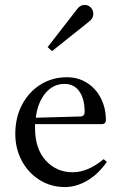

<svg xmlns="http://www.w3.org/2000/svg" viewBox="-20 -750 490 778"><path d="M413 -94Q377 -43 332.5 -17.5Q288 8 244 8Q186 8 140 -21Q94 -50 68 -99Q42 -148 42 -208Q42 -274 69.5 -326Q97 -378 144.5 -407.5Q192 -437 251 -437Q297 -437 333 -414Q369 -391 389 -351.5Q409 -312 409 -264Q409 -247 392 -247H122V-231Q122 -147 165.5 -99.5Q209 -52 274 -52Q336 -52 400 -105ZM125 -273 305 -278Q323 -278 323 -297Q323 -348 302 -379Q281 -410 241 -410Q196 -410 164.5 -373Q133 -336 125 -273ZM173 -559 294 -715Q306 -730 323 -730Q338 -730 348 -719.5Q358 -709 358 -694Q358 -683 353 -675.5Q348 -668 339 -661L191 -543Z"/></svg>

Font: Ibarra Real Nova
Style: Regular
Weight: 400
Designer: Jose Maria Ribagorda & Octavio Pardo
Foundry: Jose Maria Ribagorda
Version: Version 1.014